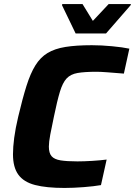

<svg xmlns="http://www.w3.org/2000/svg" viewBox="-20 -919 666 947"><path d="M298 8Q209 8 153 -6.5Q97 -21 70.5 -57.5Q44 -94 44 -158Q44 -193 50 -239Q56 -285 70 -344Q91 -433 110.5 -495Q130 -557 154.5 -596.5Q179 -636 214.5 -657.5Q250 -679 303 -687.5Q356 -696 433 -696Q480 -696 532.5 -691Q585 -686 618 -679L591 -556Q541 -560 508.5 -562.5Q476 -565 456 -565Q397 -565 362.5 -559Q328 -553 308.5 -532Q289 -511 275.5 -466.5Q262 -422 246 -344Q235 -293 228 -255.5Q221 -218 221 -196Q221 -164 234.5 -148.5Q248 -133 279 -128Q310 -123 362 -123Q394 -123 434.5 -125.5Q475 -128 506 -132L478 -6Q444 0 393 4Q342 8 298 8ZM353 -754 286 -893 287 -899H387L438 -816L516 -899H626L624 -893L503 -754Z"/></svg>

Font: Saira
Style: Bold Italic
Weight: 700
Italic angle: -12°
Designer: Hector Gatti with collaboration of the Omnibus-Type team
Foundry: Omnibus-Type
Version: Version 1.100; ttfautohint (v1.8.3)